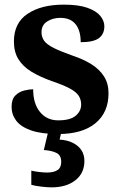

<svg xmlns="http://www.w3.org/2000/svg" viewBox="-20 -568 528 828"><path d="M231 10Q159 10 114.5 -5.5Q70 -21 50 -47.5Q30 -74 30 -107Q30 -140 46 -156Q62 -172 84 -177.5Q106 -183 123 -183Q123 -121 152.5 -85Q182 -49 231 -49Q283 -49 306.5 -69Q330 -89 330 -117Q330 -139 319 -155.5Q308 -172 281 -186.5Q254 -201 207 -217Q153 -236 116 -258.5Q79 -281 59.5 -312.5Q40 -344 40 -389Q40 -469 99 -508.5Q158 -548 255 -548Q318 -548 356.5 -534.5Q395 -521 412.5 -499.5Q430 -478 430 -455Q430 -421 406.5 -403.5Q383 -386 328 -386Q328 -436 306 -463.5Q284 -491 240 -491Q208 -491 183.5 -475.5Q159 -460 159 -429Q159 -408 170.5 -392Q182 -376 212 -361Q242 -346 296 -327Q341 -312 375 -290.5Q409 -269 428.5 -238.5Q448 -208 448 -166Q448 -83 391.5 -36.5Q335 10 231 10ZM202 240Q186 240 159.5 237Q133 234 115 229V168Q133 172 151.5 174Q170 176 183 176Q212 176 228 165.5Q244 155 244 130Q244 101 222.5 91Q201 81 169 79L190 -9H247L237 34Q270 36 294 48Q318 60 331 79.5Q344 99 344 126Q344 179 305 209.5Q266 240 202 240Z"/></svg>

Font: Noto Serif Gujarati
Style: Bold
Weight: 700
Version: Version 2.102